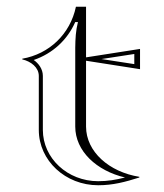

<svg xmlns="http://www.w3.org/2000/svg" viewBox="-20 -545 485 569"><path d="M95 -160C95 -69 174 4 271 4C314.6 4 351.1 -5.7 393 -19V-21C303.9 -35.2 235 -95.1 235 -170V-365L395 -340V-400L235 -375V-525H205C188 -444 126 -385 46 -371V-369C72 -363 95 -345 95 -320ZM203 -170C203 -96.9 266.6 -38.7 350.5 -19C323.1 -12 299.2 -8 271 -8C179.9 -8 107 -76.4 107 -160V-320C107 -340.9 93.8 -357.7 79.9 -367.2C136.3 -386.5 179.7 -426.9 203 -479.7H211C204.4 -453.6 203.4 -430.6 203 -403.5ZM280.7 -370 378 -385V-355Z"/></svg>

Font: SortefaxS01
Style: Medium
Weight: 500
Designer: gluk
Foundry: gluk
Version: Version 0.261